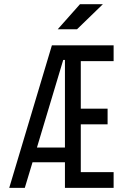

<svg xmlns="http://www.w3.org/2000/svg" viewBox="-20 -914 626 934"><path d="M24.9 0 232.4 -693.4H532.7V-616.7H373V-385.3H503.4V-309.1H373V-76.7H532.7V0H295.9V-124.5H138.2L100.6 0ZM159.7 -196.3H295.9V-622.6H287.6ZM260.7 -771.5 369.1 -893.6H480.5L354.5 -771.5Z"/></svg>

Font: Cascadia Mono SemiLight
Style: Regular
Weight: 350
Monospace: yes
Designer: Aaron Bell
Foundry: Saja Typeworks
Version: Version 2404.023; ttfautohint (v1.8.4)